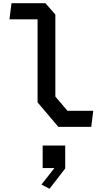

<svg xmlns="http://www.w3.org/2000/svg" viewBox="-20 -785 660 1188"><path d="M341 0H544.5L557 -99.5H397.5L322.5 -187.5V-695L261 -765H51L38.5 -665.5H212.5V-151.5ZM236.5 357 286.5 383 383.5 257.5V115.5H244V255H316.5Z"/></svg>

Font: Monaspace Krypton Medium
Style: Regular
Weight: 500
Designer: Riley Cran & the Lettermatic Team
Foundry: Lettermatic
Version: Version 1.101 (Monaspace Krypton)